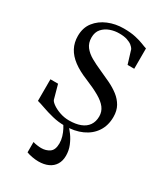

<svg xmlns="http://www.w3.org/2000/svg" viewBox="-189 -620 800 924"><g transform="rotate(30 211.0 -158.0)"><path d="M204.5 10.5Q169.5 10.5 136.5 2.2Q103.5 -6 77 -15.5Q50.5 -25 34.5 -29V-149H77L98.5 -71Q102.5 -61.5 119.2 -50Q136 -38.5 160.2 -30.2Q184.5 -22 210.5 -22Q247 -22 273.2 -32Q299.5 -42 313.5 -62.2Q327.5 -82.5 327.5 -111.5Q327.5 -138 312 -158.5Q296.5 -179 265.2 -197Q234 -215 186.5 -234.5Q138 -254 106.8 -277.5Q75.5 -301 60 -330.2Q44.5 -359.5 44.5 -396Q44.5 -442 69 -473.2Q93.5 -504.5 133.2 -521Q173 -537.5 218.5 -537.5Q258 -537.5 285.2 -531.2Q312.5 -525 330.2 -517.8Q348 -510.5 358.5 -507.5V-394.5H321.5L298.5 -469.5Q294 -477.5 283.8 -486Q273.5 -494.5 256 -500.2Q238.5 -506 213 -506Q187.5 -506.5 162.5 -497.8Q137.5 -489 121.2 -470.5Q105 -452 105 -422Q105 -392 121 -371.2Q137 -350.5 163.5 -335.5Q190 -320.5 221 -307Q253 -293 283 -278.5Q313 -264 336.5 -245.8Q360 -227.5 374 -202.8Q388 -178 388 -143.5Q388 -96 365.2 -61.5Q342.5 -27 301.2 -8.2Q260 10.5 204.5 10.5ZM181 222.5Q165.5 222.5 146.2 219Q127 215.5 115 210.5V153Q125.5 156.5 138.8 158.2Q152 160 161 160Q187.5 160 207 146.5Q226.5 133 226.5 96.5Q226.5 78 221 59.8Q215.5 41.5 207.2 25.8Q199 10 190.5 0L207.5 -6L220.5 0Q233 11.5 247.8 31.8Q262.5 52 273 77.8Q283.5 103.5 283.5 132.5Q283.5 161 271 181.2Q258.5 201.5 235.5 212Q212.5 222.5 181 222.5Z"/></g></svg>

Font: Merriweather 96pt Light
Style: Regular
Weight: 300
Version: Version 2.100